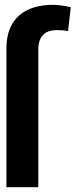

<svg xmlns="http://www.w3.org/2000/svg" viewBox="-20 -780 322 800"><path d="M139.6 0H6.7V-576Q6.4 -623.9 20.4 -658.6Q34.4 -693.2 59.8 -715.6Q85.2 -737.9 120.6 -748.8Q155.9 -759.6 198.5 -759.9Q231.5 -759.9 274.9 -750L263.5 -650.2Q247.5 -654.5 217 -654.5Q141.3 -654.5 139.6 -576Z"/></svg>

Font: Linik Sans SemiBold
Style: Regular
Weight: 600
Designer: Fonts by Rasmus Andersson / Changes by Cristiano Sobral with parts from Marc Monis
Foundry: rsms
Version: Version 3.020; ttfautohint (v1.6)